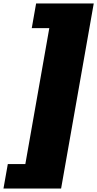

<svg xmlns="http://www.w3.org/2000/svg" viewBox="-31 -899 560 1106"><path d="M-11 187 14 46H115L253 -737H152L177 -879H509L321 187Z"/></svg>

Font: Tomorrow ExtraBold
Style: Italic
Weight: 800
Italic angle: -10°
Designer: Tony de Marco, Monica Rizzolli
Foundry: Just in Type
Version: Version 2.002